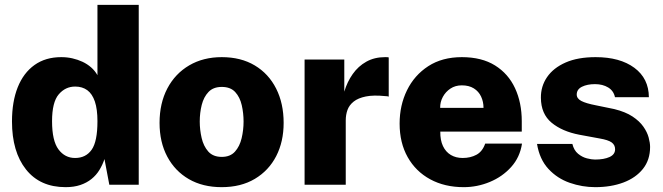

<svg xmlns="http://www.w3.org/2000/svg" viewBox="-20 -763 2738 793"><path d="M251 10Q145.5 10 87.5 -63Q29.5 -136 29.5 -261.5Q29.5 -343 53.2 -402.5Q77 -462 122.5 -494.5Q168 -527 233 -527Q257 -527 279 -522Q301 -517 320.8 -507.8Q340.5 -498.5 356.2 -484.8Q372 -471 382.5 -452.5V-743H553V0H431.5L411.5 -106Q403.5 -82 390.5 -60.8Q377.5 -39.5 358 -23.8Q338.5 -8 312 1Q285.5 10 251 10ZM290 -110.5Q334.5 -110.5 358.5 -144.5Q382.5 -178.5 382.5 -262.5Q382.5 -312 371.8 -343.8Q361 -375.5 340.5 -390.5Q320 -405.5 290.5 -405.5Q250 -405.5 222.5 -373.2Q195 -341 195 -262.5Q195 -181.5 221.5 -146Q248 -110.5 290 -110.5Z M895.5 10Q817.5 10 760 -23.2Q702.5 -56.5 670.8 -116.2Q639 -176 639 -255.5Q639 -336.5 671.2 -397.8Q703.5 -459 761.5 -493Q819.5 -527 896 -527Q975 -527 1032.2 -492.8Q1089.5 -458.5 1120.5 -397.2Q1151.5 -336 1151.5 -255.5Q1151.5 -178 1120.8 -118.2Q1090 -58.5 1032.5 -24.2Q975 10 895.5 10ZM896 -115Q931 -115 950.5 -136.8Q970 -158.5 978 -192.2Q986 -226 986 -261Q986 -295.5 978.5 -328.5Q971 -361.5 951.5 -382.8Q932 -404 896 -404Q861 -404 841.2 -383.2Q821.5 -362.5 813.2 -329.8Q805 -297 805 -261Q805 -227 812.8 -193.2Q820.5 -159.5 840.2 -137.2Q860 -115 896 -115Z M1238 0V-517H1402V-384.5Q1414 -425 1436.8 -457.2Q1459.5 -489.5 1493 -508.2Q1526.5 -527 1570.5 -527Q1576 -527 1580.2 -526.8Q1584.5 -526.5 1585.5 -525.5V-364Q1583 -365 1579.2 -365.5Q1575.5 -366 1571.5 -366Q1522.5 -371 1490.8 -364.5Q1459 -358 1440.8 -343.5Q1422.5 -329 1415.2 -309Q1408 -289 1408 -265.5V0Z M1798.5 -219.5Q1798 -184 1809.5 -159.8Q1821 -135.5 1842 -123Q1863 -110.5 1891 -110.5Q1923 -110.5 1947.8 -123.8Q1972.5 -137 1984 -170H2136Q2127.5 -113.5 2091.2 -73.2Q2055 -33 2003 -11.5Q1951 10 1895.5 10Q1816.5 10 1756.8 -22.5Q1697 -55 1663.8 -114Q1630.5 -173 1630.5 -252.5Q1630.5 -328 1661 -390.2Q1691.5 -452.5 1749 -489.8Q1806.5 -527 1887.5 -527Q1969.5 -527 2024.5 -492.8Q2079.5 -458.5 2107.2 -398.8Q2135 -339 2135 -262V-219.5ZM1798 -317.5H1977Q1977 -343 1967 -364.2Q1957 -385.5 1937 -398Q1917 -410.5 1887.5 -410.5Q1860.5 -410.5 1840.5 -397.2Q1820.5 -384 1809 -362.8Q1797.5 -341.5 1798 -317.5Z M2438.5 10Q2384.5 10 2333 -8Q2281.5 -26 2245 -65.5Q2208.5 -105 2198 -168.5H2344Q2350.5 -142 2367.5 -128Q2384.5 -114 2404 -109Q2423.5 -104 2437.5 -104Q2474.5 -104 2497.5 -114.5Q2520.5 -125 2520.5 -146.5Q2520.5 -164.5 2506.2 -174.8Q2492 -185 2457 -191L2373 -206.5Q2302 -220 2258.2 -256.2Q2214.5 -292.5 2214 -359Q2213.5 -406.5 2239.5 -444.5Q2265.5 -482.5 2316 -504.8Q2366.5 -527 2440 -527Q2540.5 -527 2600 -483Q2659.5 -439 2660 -361.5H2520Q2514.5 -388 2491.8 -401.8Q2469 -415.5 2437.5 -415.5Q2405.5 -415.5 2383.8 -404.8Q2362 -394 2362 -372.5Q2362 -356 2381 -346Q2400 -336 2441.5 -328L2517 -312.5Q2563.5 -301 2592.5 -281.8Q2621.5 -262.5 2637.2 -240Q2653 -217.5 2659 -195.2Q2665 -173 2665 -156Q2665 -102.5 2635.5 -65.5Q2606 -28.5 2554.8 -9.2Q2503.5 10 2438.5 10Z"/></svg>

Font: Public Sans Thin ExtraBold
Style: Regular
Weight: 800
Version: Version 1.007